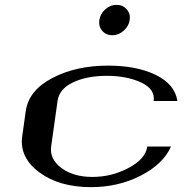

<svg xmlns="http://www.w3.org/2000/svg" viewBox="-20 -770 790 790"><path d="M710 -354.5H612.3Q619.1 -403.3 560.5 -430.7Q502 -458 418.9 -458Q337.9 -458 280.8 -431.2Q223.6 -404.3 216.8 -354.5L190.4 -167Q183.6 -115.2 232.9 -78.6Q282.2 -42 360.4 -42Q439.5 -42 509.3 -79.1Q579.1 -116.2 585.9 -167H683.6Q651.4 -94.7 559.1 -47.4Q466.8 0 354.5 0Q223.6 0 141.6 -61Q59.6 -122.1 71.3 -208L85.9 -312.5Q97.7 -397.5 194.8 -448.7Q292 -500 424.8 -500Q542 -500 620.6 -461.9Q699.2 -423.8 710 -354.5ZM460 -750Q485.4 -750 501.5 -731.4Q517.6 -712.9 513.7 -687.5Q509.8 -662.1 488.8 -643.6Q467.8 -625 442.4 -625Q416 -625 400.4 -643.6Q384.8 -662.1 388.7 -687.5Q392.6 -712.9 413.1 -731.4Q433.6 -750 460 -750Z"/></svg>

Font: okolaks
Style: BoldItalic
Weight: 600
Width: 8
Italic angle: -8°
Version: Version 000.6.0